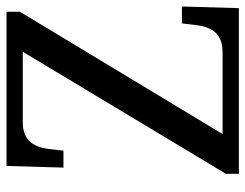

<svg xmlns="http://www.w3.org/2000/svg" viewBox="-102 -652 754 590"><g transform="rotate(-90 275.0 -357.0)"><path d="M36 0H545L550 -175H498L493 -132C488 -88 470 -50 410 -50H158L534 -673V-714H60L55 -539H107L112 -582C117 -626 135 -664 194 -664H411L36 -40Z"/></g></svg>

Font: Noto Serif
Style: Regular
Weight: 400
Designer: Monotype Design Team
Foundry: Monotype Imaging Inc.
Version: Version 2.015